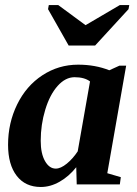

<svg xmlns="http://www.w3.org/2000/svg" viewBox="-20 -725 540 755"><path d="M401.9 -43.9 455.1 -28.3 451.2 0H281.7L279.8 -67.4Q251 -31.2 214.6 -10.5Q178.2 10.3 140.6 10.3Q79.6 10.3 45.7 -33.7Q11.7 -77.6 11.7 -155.8Q11.7 -241.2 47.4 -314.2Q83 -387.2 146.7 -429Q210.4 -470.7 287.1 -470.7Q354.5 -470.7 409.7 -448.7L449.7 -466.8H476.1ZM140.1 -171.4Q140.1 -121.1 157 -91.6Q173.8 -62 199.2 -62Q218.8 -62 242.7 -81.5Q266.6 -101.1 285.6 -129.9L334 -404.8Q312 -421.4 273.4 -421.4Q237.3 -421.4 206.5 -387Q175.8 -352.5 158 -293.7Q140.1 -234.9 140.1 -171.4ZM488.3 -705.1 485.4 -689 354 -545.9H250L168.9 -689L171.9 -705.1H209L316.4 -626L451.2 -705.1Z"/></svg>

Font: Tinos
Style: Bold Italic
Weight: 700
Italic angle: -16.333°
Designer: Steve Matteson
Foundry: Monotype Imaging Inc.
Version: Version 1.23